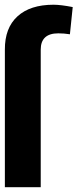

<svg xmlns="http://www.w3.org/2000/svg" viewBox="-33 -780 323 800"><path d="M136.7 -573.2V0H-12.7V-573.2Q-13.2 -663.6 39.8 -711.9Q92.8 -760.3 189.9 -760.3Q220.2 -760.3 270 -750.5L258.3 -637.2Q233.9 -641.1 210 -641.1Q136.7 -641.1 136.7 -573.2Z"/></svg>

Font: Inter Tight Stencil
Style: Bold
Weight: 700
Designer: Rasmus Andersson
Foundry: rsms
Version: Version 3.004;Glyphs 3.1.2 (3151)